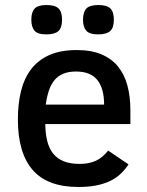

<svg xmlns="http://www.w3.org/2000/svg" viewBox="-20 -725 583 760"><path d="M159.2 -233.9Q159.7 -195.3 167.2 -165.8Q174.8 -136.2 190.9 -116.5Q207 -96.7 232.7 -86.4Q258.3 -76.2 295.9 -76.2Q331.1 -76.2 358.2 -88.1Q385.3 -100.1 408.2 -128.9L488.8 -74.2Q474.1 -52.2 456.1 -35.6Q438 -19 414.1 -7.8Q390.1 3.4 359.6 9.3Q329.1 15.1 290 15.1Q167.5 15.1 109.1 -52.5Q50.8 -120.1 50.8 -252Q50.8 -314 63.2 -364.5Q75.7 -415 103.3 -451.2Q130.9 -487.3 175.3 -507.1Q219.7 -526.9 284.2 -526.9Q341.3 -526.9 381.6 -509.8Q421.9 -492.7 447.3 -461.4Q472.7 -430.2 484.4 -386.2Q496.1 -342.3 496.1 -289.1V-233.9ZM392.1 -311Q392.1 -375 365.2 -408.4Q338.4 -441.9 280.8 -441.9Q251.5 -441.9 230.7 -433.3Q210 -424.8 196 -408.2Q182.1 -391.6 173.8 -367.2Q165.5 -342.8 161.1 -311ZM430.7 -647Q430.7 -614.7 415.8 -601.8Q400.9 -588.9 368.7 -588.9Q333.5 -588.9 321 -604Q308.6 -619.1 308.6 -647Q308.6 -677.2 322 -691.2Q335.4 -705.1 368.7 -705.1Q403.3 -705.1 417 -691.4Q430.7 -677.7 430.7 -647ZM225.6 -647Q225.6 -614.7 210.9 -601.8Q196.3 -588.9 163.6 -588.9Q128.4 -588.9 116.2 -604Q104 -619.1 104 -647Q104 -677.2 117.2 -691.2Q130.4 -705.1 163.6 -705.1Q198.2 -705.1 211.9 -691.4Q225.6 -677.7 225.6 -647Z"/></svg>

Font: Lorenzo Sans Medium
Style: Regular
Weight: 500
Foundry: Intel Corporation
Version: Version 1.00; ttfautohint (v1.5)